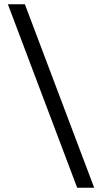

<svg xmlns="http://www.w3.org/2000/svg" viewBox="-20 -743 482 903"><path d="M423 140H343L17 -723H97Z"/></svg>

Font: Keania One
Style: Regular
Weight: 400
Designer: Julia Petretta
Foundry: Julia Petretta
Version: Version 1.003